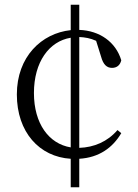

<svg xmlns="http://www.w3.org/2000/svg" viewBox="-20 -737 581 809"><path d="M314 52V-68C398 -73 455 -115 491 -176L475 -189C433 -140 376 -116 314 -114V-581C338 -580 361 -576 385 -565L406 -498C415 -465 430 -451 452 -451C472 -451 486 -462 491 -483C468 -560 400 -608 314 -611V-717H278V-610C155 -597 51 -498 51 -339C51 -180 146 -76 278 -68V52ZM278 -116C186 -131 123 -216 123 -345C123 -476 187 -563 278 -578Z"/></svg>

Font: Noto Serif TC Light
Style: Regular
Weight: 300
Designer: Ryoko NISHIZUKA 西塚涼子 (kana & ideographs); Frank Grießhammer (Latin, Greek & Cyrillic); Wenlong ZHANG 张文龙 (bopomofo); San
Foundry: Adobe
Version: Version 2.001;hotconv 1.1.0;makeotfexe 2.6.0